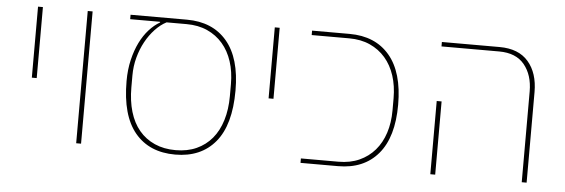

<svg xmlns="http://www.w3.org/2000/svg" viewBox="-44 -723 2535 862"><g transform="rotate(5 1224.0 -292.0)"><path d="M96 -596H118V-276H96Z M320 -596H342V0H320Z M513 -596H767Q883 -596 947.5 -520Q1012 -444 1012 -298Q1012 -143 947.5 -65.5Q883 12 767 12Q650 12 585.5 -65.5Q521 -143 521 -298Q521 -350 531.5 -394Q542 -438 559 -472.5Q576 -507 599 -532.5Q622 -558 648 -573V-576H513ZM767 -8Q820 -8 861 -26.5Q902 -45 930.5 -79Q959 -113 974 -162Q989 -211 989 -271V-325Q989 -381 974 -427Q959 -473 930.5 -506Q902 -539 861 -557.5Q820 -576 767 -576H677Q650 -562 626 -536.5Q602 -511 584 -478Q566 -445 555.5 -406Q545 -367 545 -325V-271Q545 -211 559.5 -162Q574 -113 602.5 -79Q631 -45 672.5 -26.5Q714 -8 767 -8Z M1163 -596H1185V-276H1163Z M1331 -20H1500Q1553 -20 1594 -38.5Q1635 -57 1663.5 -90Q1692 -123 1707 -169Q1722 -215 1722 -271V-325Q1722 -381 1707 -427Q1692 -473 1663.5 -506Q1635 -539 1594 -557.5Q1553 -576 1500 -576H1331V-596H1500Q1616 -596 1680.5 -520Q1745 -444 1745 -298Q1745 -152 1680.5 -76Q1616 0 1500 0H1331Z M2328 -409Q2328 -483 2290 -529.5Q2252 -576 2176 -576H1916V-596H2176Q2262 -596 2306 -545Q2350 -494 2350 -408V0H2328ZM1916 -330H1938V0H1916Z"/></g></svg>

Font: IBM Plex Sans Hebrew Thin
Style: Regular
Weight: 100
Designer: Mike Abbink, Paul van der Laan, Pieter van Rosmalen, Yanek Iontef
Foundry: Bold Monday
Version: Version 1.2